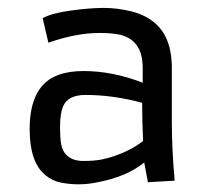

<svg xmlns="http://www.w3.org/2000/svg" viewBox="-20 -777 540 490"><path d="M418.5 -468.3Q418.5 -395.5 425.8 -315.9L357.4 -312L348.1 -362.3Q303.2 -325.7 227.5 -311.5Q203.6 -306.6 180.7 -306.6Q157.7 -306.6 135.5 -311Q113.3 -315.4 95.7 -330.1Q55.7 -362.8 55.7 -447.3Q55.7 -559.6 129.4 -585.9Q155.8 -595.7 193.4 -595.7Q267.1 -595.7 344.2 -565.9V-604Q344.2 -677.7 280.8 -689.5Q260.3 -692.9 233.9 -692.9Q174.3 -692.9 103.5 -668L88.9 -730.5Q110.8 -743.2 160.2 -750Q209.5 -756.8 244.1 -756.8Q278.8 -756.8 313.2 -748.5Q347.7 -740.2 371.1 -721.7Q418.5 -685.1 418.5 -604ZM342.8 -514.6Q269 -534.7 198.2 -534.7Q155.8 -534.7 142.6 -508.8Q133.3 -490.2 133.3 -455.3Q133.3 -420.4 136.7 -406Q140.1 -391.6 148.4 -382.8Q163.6 -366.2 192.4 -366.2Q221.2 -366.2 240.2 -370.1Q259.3 -374 277.8 -380.9Q314.9 -394 345.2 -417Q342.8 -463.4 342.8 -514.6Z"/></svg>

Font: Armata
Style: Regular
Weight: 400
Designer: Viktoriya Grabowska
Foundry: Viktoriya Grabowska
Version: Version 1.002